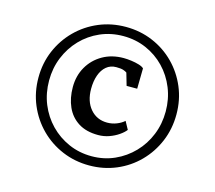

<svg xmlns="http://www.w3.org/2000/svg" viewBox="-117 -1059 1274 1139"><g transform="rotate(15 520.0 -489.0)"><path d="M96.5 -489.5Q96.5 -578.5 129.2 -655.5Q162 -732.5 220.2 -790.8Q278.5 -849 355.5 -881.5Q432.5 -914 521 -914Q609.5 -914 686.5 -881.5Q763.5 -849 821.2 -790.8Q879 -732.5 911.5 -655.5Q944 -578.5 944 -489.5Q944 -400.5 911.5 -323Q879 -245.5 821.2 -187Q763.5 -128.5 686.5 -96Q609.5 -63.5 521 -63.5Q433 -63.5 355.8 -96Q278.5 -128.5 220.2 -187Q162 -245.5 129.2 -323Q96.5 -400.5 96.5 -489.5ZM162 -489.5Q162 -412 189.2 -345.2Q216.5 -278.5 265.5 -228Q314.5 -177.5 379.8 -148.8Q445 -120 521 -120Q596.5 -120 661.2 -149Q726 -178 775 -228.8Q824 -279.5 851 -346.5Q878 -413.5 878 -489.5Q878 -566 851 -633Q824 -700 775.2 -750.5Q726.5 -801 661.5 -829.2Q596.5 -857.5 521 -857.5Q444.5 -857.5 379 -828.8Q313.5 -800 265 -749.5Q216.5 -699 189.2 -632.2Q162 -565.5 162 -489.5ZM526 -251.5Q453 -251.5 404.5 -282.2Q356 -313 332 -366.5Q308 -420 308 -488Q308 -557.5 339.5 -612.5Q371 -667.5 427 -699.8Q483 -732 556 -732Q577.5 -732 603.2 -728.5Q629 -725 650.5 -718.5Q672 -712 681.5 -702.5L679.5 -577H614.5L592.5 -653Q584.5 -659 570 -663.8Q555.5 -668.5 527 -668.5Q491.5 -668.5 466.5 -647.5Q441.5 -626.5 428.5 -589.8Q415.5 -553 415.5 -506Q415.5 -429.5 455.2 -383Q495 -336.5 559 -336.5Q589 -336.5 616.8 -347.5Q644.5 -358.5 662.5 -375L689 -326.5Q675.5 -309 650.5 -291.8Q625.5 -274.5 593.5 -263Q561.5 -251.5 526 -251.5Z"/></g></svg>

Font: Merriweather 48pt Black
Style: Regular
Weight: 900
Version: Version 2.100